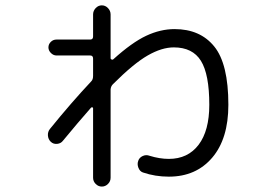

<svg xmlns="http://www.w3.org/2000/svg" viewBox="-20 -643 1040 718"><path d="M167 -161.1Q246.1 -258.8 321.3 -338.9Q328.1 -345.7 328.1 -359.4V-423.8Q328.1 -435.5 317.4 -435.5H191.4Q179.7 -435.5 170.4 -444.8Q161.1 -454.1 161.1 -465.8Q161.1 -477.5 169.9 -486.3Q178.7 -495.1 191.4 -495.1H317.4Q328.1 -495.1 328.1 -506.8V-588.9Q328.1 -602.5 337.9 -612.8Q347.7 -623 360.8 -623Q374 -623 383.8 -612.8Q393.6 -602.5 393.6 -588.9V-424.8Q393.6 -421.9 397.5 -420.4Q401.4 -418.9 403.3 -420.9Q473.6 -484.4 526.9 -509.3Q580.1 -534.2 632.8 -534.2Q728.5 -534.2 781.2 -469.2Q834 -404.3 834 -251Q834 -124 773.4 -53.2Q712.9 17.6 611.3 17.6Q560.5 17.6 514.6 2Q502.9 -2 497.6 -15.6Q492.2 -29.3 497.1 -42Q501 -53.7 513.7 -59.6Q526.4 -65.4 539.1 -60.5Q577.1 -48.8 611.3 -48.8Q682.6 -48.8 722.7 -101.6Q762.7 -154.3 762.7 -251Q762.7 -365.2 731.4 -415.5Q700.2 -465.8 629.9 -465.8Q585 -465.8 532.2 -435.5Q479.5 -405.3 402.3 -328.1Q394.5 -320.3 393.6 -308.6V21.5Q393.6 35.2 383.8 44.9Q374 54.7 360.8 54.7Q347.7 54.7 337.9 44.9Q328.1 35.2 328.1 21.5V-238.3Q328.1 -241.2 325.2 -241.7Q322.3 -242.2 320.3 -240.2Q270.5 -183.6 215.8 -117.2Q208 -106.4 193.8 -105Q179.7 -103.5 169.9 -112.8Q160.2 -122.1 159.2 -136.2Q158.2 -150.4 167 -161.1Z"/></svg>

Font: Rounded-X Mgen+ 1mn regular
Style: Regular
Weight: 400
Designer: [Source Han Sans]
Ryoko NISHIZUKA  (kana & ideographs); Paul D. Hunt (Latin, Greek & Cyrillic); Wenlong ZHANG  (bopomofo
Version: Version 1.059.20150602